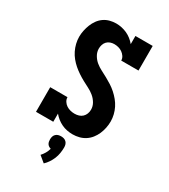

<svg xmlns="http://www.w3.org/2000/svg" viewBox="-238 -853 1076 1223"><g transform="rotate(30 300.0 -241.5)"><path d="M356 8Q335 8 314.5 4Q294 0 275 -9Q256 -18 239.5 -31Q223 -44 210 -60V0H83V-181H210Q210 -165 219 -151Q228 -137 241 -128.5Q254 -120 269.5 -116Q285 -112 301 -112Q317 -112 332 -116.5Q347 -121 358 -131.5Q369 -142 374.5 -156.5Q380 -171 380 -187Q380 -212 367 -234Q354 -256 334.5 -272Q315 -288 293 -299Q271 -310 249 -322Q227 -334 206 -348Q185 -362 166.5 -378Q148 -394 132 -413.5Q116 -433 105 -455.5Q94 -478 88 -502.5Q82 -527 82 -552Q82 -575 87 -598.5Q92 -622 100.5 -643.5Q109 -665 123 -684.5Q137 -704 156.5 -717.5Q176 -731 199 -737Q222 -743 245 -743Q266 -743 286.5 -738.5Q307 -734 325.5 -725.5Q344 -717 360.5 -704Q377 -691 390 -675V-735H517V-554H390Q390 -570 381 -583.5Q372 -597 359 -606Q346 -615 331 -619Q316 -623 300 -623Q285 -623 271 -618Q257 -613 247 -602.5Q237 -592 232.5 -577.5Q228 -563 228 -549Q228 -524 241 -501.5Q254 -479 273 -463.5Q292 -448 314.5 -436.5Q337 -425 359 -413Q381 -401 402 -387.5Q423 -374 441.5 -357.5Q460 -341 476 -321.5Q492 -302 503 -280Q514 -258 520 -233.5Q526 -209 526 -184Q526 -160 521 -136Q516 -112 506.5 -90Q497 -68 482 -49Q467 -30 447 -17Q427 -4 403.5 2Q380 8 356 8ZM290 260 245 223Q258 209 267.5 192.5Q277 176 282 157Q274 155 267 150.5Q260 146 255.5 139Q251 132 249.5 123.5Q248 115 248 107Q248 96 251 86Q254 76 261.5 68.5Q269 61 279 58Q289 55 300 55Q311 55 321 58Q331 61 338.5 68.5Q346 76 349 86Q352 96 352 107Q352 128 348.5 149.5Q345 171 337 190.5Q329 210 317 228Q305 246 290 260Z"/></g></svg>

Font: Iosevka Etoile Heavy
Style: Regular
Weight: 900
Designer: Belleve Invis
Foundry: Belleve Invis
Version: Version 22.1.2; ttfautohint (v1.8.4)